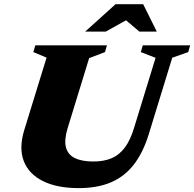

<svg xmlns="http://www.w3.org/2000/svg" viewBox="-20 -904 949 938"><path d="M310 -276.5Q293 -220 302.2 -184.2Q311.5 -148.5 345.5 -131.8Q379.5 -115 436 -115Q488 -115 525.8 -131.2Q563.5 -147.5 590.5 -184Q617.5 -220.5 635.5 -281L740 -621.5L668 -649.5L677.5 -682.5H909L899.5 -649.5L821.5 -622L706.5 -247.5Q679 -158.5 634 -100.2Q589 -42 522.8 -13.5Q456.5 15 364.5 15Q257.5 15 188.8 -19.8Q120 -54.5 96 -117.5Q72 -180.5 98 -267L207.5 -622.5L143 -649.5L152.5 -682.5H502.5L493 -649.5L415.5 -620ZM396 -749.5 544.5 -883.5H679.5L746 -749.5H661L582.5 -816H615.5L496.5 -749.5Z"/></svg>

Font: Newsreader ExtraBold
Style: Italic
Weight: 800
Italic angle: -17°
Designer: Hugues Gentile
Foundry: Production Type
Version: Version 1.003